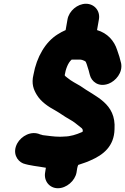

<svg xmlns="http://www.w3.org/2000/svg" viewBox="-20 -856 666 1021"><path d="M361 -539H408C410 -538 412 -538 415 -538C422 -535 435 -532 437 -525L441 -515L452 -480C453 -477 454 -473 455 -468L458 -457C466 -424 503 -390 558 -411C594 -425 634 -469 624 -520L621 -531C619 -540 617 -548 615 -554L603 -590C587 -640 551 -680 496 -696L506 -753C514 -798 482 -836 437 -836C392 -836 347 -798 339 -753L329 -696C314 -689 301 -683 286 -673C222 -633 175 -554 158 -459C146 -410 159 -379 176 -351C198 -315 236 -289 275 -268C300 -254 323 -236 347 -223L367 -211C385 -199 400 -185 416 -173C418 -170 418 -168 420 -166V-160L419 -155C417 -154 415 -153 412 -152C387 -141 354 -130 322 -130C313 -129 305 -129 297 -129C266 -129 238 -134 210 -137C205 -137 199 -141 194 -141C146 -163 93 -132 72 -94C44 -43 71 0 103 13C138 25 180 28 224 36C223 44 221 53 220 61C212 106 243 145 288 145C333 145 379 106 387 61C389 47 391 31 396 21C418 13 441 7 461 -3C529 -32 587 -78 589 -169C598 -308 487 -341 407 -399C385 -412 359 -425 340 -441C335 -446 326 -450 324 -456C329 -487 341 -522 361 -539Z"/></svg>

Font: Blanket
Style: BlkObl
Weight: 900
Foundry: Cannot Into Space Fonts
Version: Version 0.9